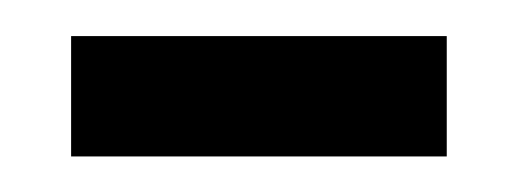

<svg xmlns="http://www.w3.org/2000/svg" viewBox="-20 -679 291 108"><path d="M20 -591V-658.7H231.3V-591Z"/></svg>

Font: Bricolage Grotesque 96pt ExtraBold SemiCondensed
Style: Regular
Weight: 800
Width: 4
Version: Version 1.001;gftools[0.9.33.dev8+g029e19f]